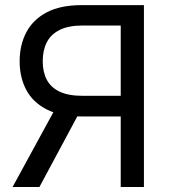

<svg xmlns="http://www.w3.org/2000/svg" viewBox="-20 -748 684 768"><path d="M555.7 0H462.9V-646H311.5Q253.9 -646 218.5 -628.2Q183.1 -610.4 167 -578.4Q150.9 -546.4 150.9 -502.9Q150.9 -460.4 167 -429.4Q183.1 -398.4 218.3 -381.6Q253.4 -364.7 310.5 -364.7H503.9V-282.2H306.2Q221.7 -282.2 166.7 -310.3Q111.8 -338.4 85.2 -388.2Q58.6 -438 58.6 -502.9Q58.6 -567.9 85.2 -618.7Q111.8 -669.4 166.7 -698.5Q221.7 -727.5 306.6 -727.5H555.7ZM137.7 0H30.3L209 -327.6H313.5Z"/></svg>

Font: Inter Variable LoSnoCo
Style: Regular
Weight: 400
Designer: Rasmus Andersson
Foundry: rsms
Version: Version 4.000;git-a52131595; featfreeze: case,dlig,ss01,ss02